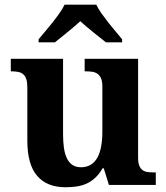

<svg xmlns="http://www.w3.org/2000/svg" viewBox="-20 -786 707 816"><path d="M442.9 0 420.9 -70.8H416Q400.9 -44.9 383.3 -29.1Q365.7 -13.2 345.7 -4.6Q325.7 3.9 303.5 6.8Q281.2 9.8 257.8 9.8Q179.7 9.8 137.9 -38.6Q96.2 -86.9 96.2 -188V-412.1Q96.2 -434.1 92.3 -447.8Q88.4 -461.4 80.1 -469.2Q71.8 -477.1 58.8 -480Q45.9 -482.9 27.8 -482.9H25.9V-536.1H248V-215.8Q248 -183.6 251.7 -157.7Q255.4 -131.8 264.2 -113.5Q272.9 -95.2 287.6 -85.2Q302.2 -75.2 324.2 -75.2Q348.1 -75.2 365.5 -85.7Q382.8 -96.2 393.8 -116Q404.8 -135.7 409.9 -163.8Q415 -191.9 415 -227.1V-418.9Q415 -440.9 409.2 -453.6Q403.3 -466.3 393.6 -472.9Q383.8 -479.5 370.6 -481.2Q357.4 -482.9 342.8 -482.9H339.8V-536.1H566.9V-116.2Q566.9 -94.2 572 -81.8Q577.1 -69.3 585.9 -63Q594.7 -56.6 606.9 -54.9Q619.1 -53.2 633.8 -53.2H642.1V0ZM144 -619.1Q155.8 -633.3 171.6 -651.9Q187.5 -670.4 203.1 -690.2Q218.8 -710 232.7 -729.7Q246.6 -749.5 254.4 -766.1H389.2Q397 -749.5 410.9 -729.7Q424.8 -710 440.4 -690.2Q456.1 -670.4 471.7 -651.9Q487.3 -633.3 499 -619.1V-606H430.2Q419.9 -614.3 405.8 -625.5Q391.6 -636.7 376.5 -648.9Q361.3 -661.1 346.9 -673.3Q332.5 -685.5 321.3 -695.8Q310.1 -685.5 295.7 -673.3Q281.2 -661.1 266.4 -648.9Q251.5 -636.7 237.5 -625.5Q223.6 -614.3 213.4 -606H144Z"/></svg>

Font: Sahl Naskh
Style: Bold
Weight: 700
Designer: Pascal Zoghbi
Version: Version 1.001